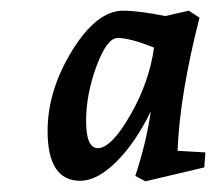

<svg xmlns="http://www.w3.org/2000/svg" viewBox="-20 -779 404 359"><path d="M210 -759Q239 -759 289 -749L333 -759L353 -746Q316 -601 312 -497L364 -494L362 -466L252 -440L233 -450Q254 -514 262 -571Q234 -513 198 -477Q162 -441 130 -441Q69 -441 69 -534Q69 -610 115 -684.5Q161 -759 210 -759ZM163 -502Q188 -502 223.5 -563.5Q259 -625 268 -690Q223 -708 200 -708Q180 -708 160.5 -655.5Q141 -603 141 -552.5Q141 -502 163 -502Z"/></svg>

Font: Andada
Style: Italic
Weight: 400
Italic angle: -8.29999°
Designer: Carolina Giovagnoli
Foundry: Carolina Giovagnoli
Version: Version 1.003